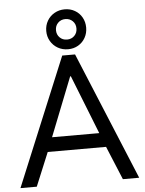

<svg xmlns="http://www.w3.org/2000/svg" viewBox="-63 -1027 810 1076"><g transform="rotate(-5 342.0 -488.5)"><path d="M305.7 -719.7H377.9L675.8 0H584L505.9 -188.5H177.7L99.6 0H7.8ZM228.5 -864.3Q228.5 -896 243.4 -921.6Q258.3 -947.3 284.2 -961.9Q310.1 -976.6 341.8 -976.6Q373.5 -976.6 398.9 -961.9Q424.3 -947.3 438.7 -921.6Q453.1 -896 453.1 -864.3Q453.1 -833 438.7 -807.4Q424.3 -781.7 398.9 -766.8Q373.5 -752 341.8 -752Q310.1 -752 284.2 -766.8Q258.3 -781.7 243.4 -807.4Q228.5 -833 228.5 -864.3ZM398.4 -864.3Q398.4 -889.2 382.1 -905.5Q365.7 -921.9 340.8 -921.9Q315.9 -921.9 299.6 -905.5Q283.2 -889.2 283.2 -864.3Q283.2 -839.4 299.6 -823Q315.9 -806.6 340.8 -806.6Q365.7 -806.6 382.1 -823Q398.4 -839.4 398.4 -864.3ZM474.6 -268.6 343.8 -599.6H339.8L209 -268.6Z"/></g></svg>

Font: Reddit Sans Strawberry
Style: Regular
Weight: 400
Designer: Stephen Hutchings
Foundry: Reddit
Version: Version 1.013